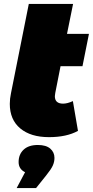

<svg xmlns="http://www.w3.org/2000/svg" viewBox="-20 -690 474 980"><path d="M262 -215Q260 -203 260 -199Q260 -161 302 -161Q324 -161 352 -174L378 -22Q320 10 230 10Q137 10 83.5 -34.5Q30 -79 30 -160Q30 -186 36 -214L127 -670H353L322 -517H434L401 -352H289ZM258 116Q258 136 249.5 155Q241 174 216 205L164 270H65L108 189Q75 173 75 137Q75 98 100.5 74Q126 50 173 50Q215 50 236.5 68.5Q258 87 258 116Z"/></svg>

Font: Montserrat Alternates Black
Style: Italic
Weight: 900
Italic angle: -11.3°
Designer: Julieta Ulanovsky
Foundry: Julieta Ulanovsky
Version: Version 7.200